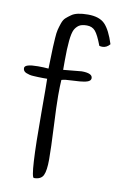

<svg xmlns="http://www.w3.org/2000/svg" viewBox="-88 -823 549 879"><g transform="rotate(10 186.5 -383.0)"><path d="M134 7Q116 7 116 -296Q116 -424 115 -451H95Q81 -451 73 -451.5Q65 -452 52.5 -452.5Q40 -453 32.5 -455Q25 -457 17 -460Q2 -466 2 -481Q2 -500 64 -500Q91 -500 113 -498Q114 -518 114.5 -549.5Q115 -581 116 -598.5Q117 -616 118.5 -641Q120 -666 123.5 -680Q127 -694 133 -711.5Q139 -729 149 -738Q159 -747 172 -756Q195 -773 248.5 -773Q302 -773 327.5 -746.5Q353 -720 373 -657Q358 -639 338 -639Q331 -639 324 -641Q306 -689 291.5 -706Q277 -723 252 -723Q227 -723 214.5 -714Q202 -705 195 -691Q180 -661 180 -546Q180 -541 180 -528Q180 -515 180 -504L265 -512Q315 -512 315 -489Q315 -474 291 -469Q267 -464 230.5 -463Q194 -462 180 -457Q178 -429 178 -383.5Q178 -338 183 -239.5Q188 -141 188 -89Q188 -37 177.5 -15Q167 7 134 7Z"/></g></svg>

Font: Handlee
Style: Regular
Weight: 400
Designer: Joe Prince
Foundry: Joe Prince
Version: Version 1.001